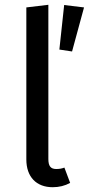

<svg xmlns="http://www.w3.org/2000/svg" viewBox="-20 -770 371 802"><path d="M200 12C227 12 251 6 273 -6L249 -70C239 -66 228 -64 215 -64C191 -64 182 -77 182 -106V-750L90 -739V-104C90 -31 132 12 200 12ZM281 -555 331 -739 248 -749 228 -563Z"/></svg>

Font: Fira Sans
Style: Regular
Weight: 400
Designer: Carrois Corporate & Edenspiekermann AG
Foundry: Carrois Corporate GbR & Edenspiekermann AG
Version: Version 4.203